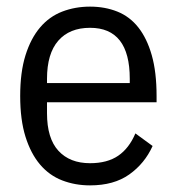

<svg xmlns="http://www.w3.org/2000/svg" viewBox="-20 -548 535 580"><path d="M252 12Q207 12 168 -3Q129 -18 101 -51Q73 -84 57 -135Q41 -186 41 -258Q41 -330 57 -381Q73 -432 101 -465Q129 -498 168 -513Q207 -528 252 -528Q297 -528 334.5 -513Q372 -498 398 -465Q424 -432 438.5 -381Q453 -330 453 -258V-239H122V-206Q122 -130 156.5 -92.5Q191 -55 252 -55Q304 -55 337 -77.5Q370 -100 389 -145L441 -107Q417 -54 370.5 -21Q324 12 252 12ZM252 -464Q190 -464 156 -425Q122 -386 122 -310V-297H372V-310Q372 -464 252 -464Z"/></svg>

Font: IBM Plex Sans Condensed
Style: Regular
Weight: 400
Width: 3
Designer: Mike Abbink, Paul van der Laan, Pieter van Rosmalen
Foundry: Bold Monday
Version: Version 1.1